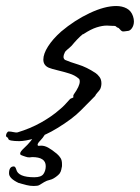

<svg xmlns="http://www.w3.org/2000/svg" viewBox="-85 -412 465 638"><path d="M-21 57Q-37 57 -48 55Q-59 53 -58 46Q-60 46 -64 42L-65 40Q-65 32 -60 27L-59 26Q-58 25 -56 25Q-49 25 -40 27Q-31 29 -27 28Q16 15 51.5 -5Q87 -25 112 -47Q122 -55 130.5 -64Q139 -73 146 -81Q148 -84 152.5 -85.5Q157 -87 158 -88L159 -89Q159 -91 158.5 -92.5Q158 -94 160 -98Q180 -126 180 -141Q180 -150 175 -152Q164 -162 144.5 -168Q125 -174 106 -178.5Q87 -183 77 -187Q59 -195 59 -214Q59 -233 74.5 -257.5Q90 -282 118 -307Q163 -345 213 -368.5Q263 -392 301 -392Q321 -392 336 -384Q351 -376 357 -358Q360 -349 360 -341Q360 -328 353.5 -318.5Q347 -309 338 -309Q336 -309 330.5 -308Q325 -307 321 -308Q317 -310 313 -315Q309 -320 307 -320H306Q302 -322 300.5 -324Q299 -326 294 -326H290L270 -327Q255 -327 236 -321Q217 -315 191 -298V-299Q182 -292 172 -281.5Q162 -271 153 -260Q147 -254 139.5 -248Q132 -242 130 -237Q126 -229 126 -223Q126 -217 131 -213Q147 -206 175 -197.5Q203 -189 233 -169Q239 -165 245.5 -156.5Q252 -148 252 -135Q252 -125 248 -116Q245 -111 239 -104.5Q233 -98 231 -93L230 -92Q212 -74 184 -45.5Q156 -17 105 14Q66 38 32 47.5Q-2 57 -21 57ZM27 206Q15 206 3 203Q-9 200 -23 196Q-55 181 -55 164Q-55 141 -39 141Q-34 141 -31 151Q-25 177 29 177Q52 177 59.5 166Q67 155 67 140Q67 110 22 110Q20 110 17.5 110.5Q15 111 13 111Q6 111 1 109Q-4 107 -8 106Q-13 104 -15.5 103Q-18 102 -18 98Q-18 92 -5 80Q7 69 16 58Q25 47 33 34Q35 29 40 29Q45 29 51 29H54Q63 29 65 34Q57 47 48.5 55.5Q40 64 40 69Q40 73 44.5 72.5Q49 72 52 72Q63 72 75 78.5Q87 85 104 99Q112 106 116.5 113.5Q121 121 121 133Q121 136 121 139Q121 142 120 145Q119 152 116.5 158.5Q114 165 108 170Q93 183 81.5 185.5Q70 188 62 193Q50 200 45.5 203Q41 206 27 206Z"/></svg>

Font: Vujahday Script
Style: Regular
Weight: 400
Designer: Robert E. Leuschke
Foundry: Robert E. Leuschke
Version: Version 1.010; ttfautohint (v1.8.3)